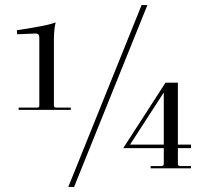

<svg xmlns="http://www.w3.org/2000/svg" viewBox="-20 -668 812 762"><path d="M251 74 542 -648H565L274 74ZM54 -232V-241H127Q136 -241 136 -248V-520Q136 -535 121 -535L48 -532L47 -548L109 -558Q175 -569 201 -579Q194 -553 194 -511V-249Q194 -241 203 -241H261V-232ZM578 0V-9H621Q630 -9 630 -18V-80H469L637 -340H686V-94H738V-80H686V-17Q686 -9 696 -9H738V0ZM496 -94H630V-301Z"/></svg>

Font: Arapey Regular-Display
Style: Regular
Weight: 400
Designer: Eduardo Rodriguez Tunni
Foundry: Eduardo Rodriguez Tunni
Version: Version 4.000